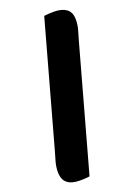

<svg xmlns="http://www.w3.org/2000/svg" viewBox="-155 -768 653 936"><g transform="rotate(-20 171.5 -299.5)"><path d="M141 106Q127 108 114 108.5Q101 109 90 109Q48 109 25.5 91Q3 73 3 33Q3 6 11 -21.5Q19 -49 25 -70L201 -705Q216 -707 229 -707.5Q242 -708 253 -708Q293 -708 316.5 -691Q340 -674 340 -636Q340 -607 332 -581Q324 -555 317 -529Z"/></g></svg>

Font: Baloo Bhai
Style: Regular
Weight: 400
Designer: Supriya Tembe, Noopur Datye and Ek Type
Foundry: Ek Type
Version: Version 1.100;PS 1.000;hotconv 1.0.88;makeotf.lib2.5.647800;